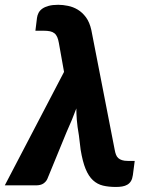

<svg xmlns="http://www.w3.org/2000/svg" viewBox="-54 -754 594 781"><path d="M494 -99.5 486.5 -42Q484.5 -27 478.8 -17.5Q473 -8 464 -2.8Q455 2.5 443.2 4.5Q431.5 6.5 417.5 6.5Q388 6.5 365 1Q342 -4.5 324.2 -20.8Q306.5 -37 294.2 -66.8Q282 -96.5 274 -145L267 -203Q260.5 -240 258.5 -266Q256.5 -292 256.5 -313Q241 -270 216.5 -216L138.5 -26Q133.5 -15 122.5 -7.5Q111.5 0 91.5 0H-34.5L206.5 -461.5L185.5 -579Q183 -593.5 178.8 -603.2Q174.5 -613 167.2 -618.8Q160 -624.5 149.2 -626.8Q138.5 -629 123 -629H90L96.5 -681.5Q98 -692.5 103 -702Q108 -711.5 118.2 -718.8Q128.5 -726 144.2 -730.2Q160 -734.5 183 -734.5Q201.5 -734.5 222.5 -730.2Q243.5 -726 262.2 -714.8Q281 -703.5 295.8 -683.5Q310.5 -663.5 317.5 -632L412.5 -145Q414.5 -133.5 417.8 -125Q421 -116.5 427 -111Q433 -105.5 442.5 -102.5Q452 -99.5 465.5 -99.5Z"/></svg>

Font: Lato ExtraBold
Style: Italic
Weight: 800
Italic angle: -7°
Designer: Lukasz Dziedzic with Adam Twardoch and Botio Nikoltchev
Foundry: tyPoland Lukasz Dziedzic
Version: Version 2.015; 2015-08-06; http://www.latofonts.com/